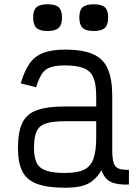

<svg xmlns="http://www.w3.org/2000/svg" viewBox="-20 -864 640 898"><path d="M284 14Q202 14 153.5 -4Q105 -22 84.5 -62.5Q64 -103 64 -172Q64 -247 84.5 -289.5Q105 -332 153.5 -349Q202 -366 284 -366H430V-414Q430 -469 417 -500.5Q404 -532 372.5 -545Q341 -558 284 -558Q242 -558 216.5 -549.5Q191 -541 176 -518.5Q161 -496 149 -456L77 -474Q94 -532 118 -566.5Q142 -601 182 -616.5Q222 -632 284 -632Q367 -632 415.5 -610.5Q464 -589 484.5 -541Q505 -493 505 -414V-162Q505 -123 511.5 -102.5Q518 -82 535 -75.5Q552 -69 583 -70V-1Q527 1 497.5 -13.5Q468 -28 455 -68Q437 -38 414.5 -19.5Q392 -1 360.5 6.5Q329 14 284 14ZM284 -55Q341 -55 372.5 -70Q404 -85 417 -121.5Q430 -158 430 -221V-297H284Q228 -297 196 -287Q164 -277 151.5 -250Q139 -223 139 -172Q139 -128 151.5 -102.5Q164 -77 196 -66Q228 -55 284 -55ZM418 -719Q382 -719 366.5 -733.5Q351 -748 351 -783Q351 -816 366.5 -830Q382 -844 418 -844Q455 -844 470.5 -830Q486 -816 486 -783Q486 -748 470.5 -733.5Q455 -719 418 -719ZM202 -719Q166 -719 150.5 -733.5Q135 -748 135 -783Q135 -816 150.5 -830Q166 -844 202 -844Q239 -844 254.5 -830Q270 -816 270 -783Q270 -748 254.5 -733.5Q239 -719 202 -719Z"/></svg>

Font: Victor Mono
Style: Regular
Weight: 400
Monospace: yes
Designer: Rune Bjørnerås
Version: Version 1.561;gftools[0.9.30]